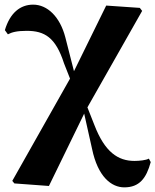

<svg xmlns="http://www.w3.org/2000/svg" viewBox="-20 -581 670 828"><path d="M516 227C581 227 611 188 630 118L622 103C610 110 581 113 560 113C489 113 432 75 387 -42L357 -118L593 -534L583 -547L438 -557L299 -274L262 -419C239 -509 184 -561 123 -561C67 -561 23 -525 1 -451L14 -433C31 -442 53 -448 95 -448C172 -448 220 -420 256 -308L282 -242L33 199L42 210L191 221L343 -91L377 61C402 182 461 227 516 227Z"/></svg>

Font: Noto Serif CJK HK Black
Style: Regular
Weight: 900
Designer: Ryoko NISHIZUKA 西塚涼子 (kana & ideographs); Frank Grießhammer (Latin, Greek & Cyrillic); Wenlong ZHANG 张文龙 (bopomofo); San
Foundry: Adobe
Version: Version 2.001;hotconv 1.1.0;makeotfexe 2.6.0